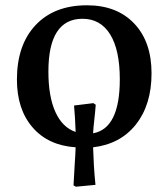

<svg xmlns="http://www.w3.org/2000/svg" viewBox="-20 -545 637 726"><path d="M267 161 258 156Q260 111 262.5 76Q265 41 266 12Q162 5 103 -63.5Q44 -132 44 -244Q44 -375 114.5 -450Q185 -525 309 -525Q422 -525 487.5 -456Q553 -387 553 -268Q553 -149 494 -74.5Q435 0 332 12Q333 44 335 79.5Q337 115 341 154ZM332 -41Q433 -59 433 -245Q433 -356 396.5 -415Q360 -474 292 -474Q163 -474 163 -274Q163 -180 189.5 -121.5Q216 -63 266 -46Q265 -72 263.5 -99Q262 -126 260 -146L333 -155L342 -149Q340 -122 336.5 -91.5Q333 -61 332 -41Z"/></svg>

Font: Literata 36pt Medium
Style: Regular
Weight: 500
Designer: Latin by Veronika Burian and Jose Scaglione. Greek by Irene Vlachou. Cyrillic by Vera Evstafieva.
Foundry: TypeTogether
Version: Version 3.002